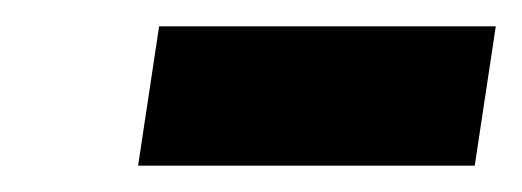

<svg xmlns="http://www.w3.org/2000/svg" viewBox="-20 -782 397 146"><path d="M341 -656H85L101 -762H357Z"/></svg>

Font: Fira Sans Extra Condensed
Style: Bold Italic
Weight: 700
Width: 3
Italic angle: -8°
Designer: Carrois Corporate & Edenspiekermann AG
Foundry: Carrois Corporate GbR & Edenspiekermann AG
Version: Version 4.203